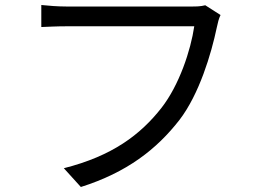

<svg xmlns="http://www.w3.org/2000/svg" viewBox="-20 -725 1040 767"><path d="M861 -665 800 -704C781 -699 762 -699 747 -699C701 -699 302 -699 245 -699C212 -699 173 -702 145 -705V-617C171 -618 205 -620 245 -620C302 -620 698 -620 756 -620C742 -524 696 -385 625 -294C541 -187 429 -102 235 -53L303 22C487 -36 606 -129 697 -246C776 -349 824 -510 846 -615C850 -634 854 -651 861 -665Z"/></svg>

Font: Noto Sans HK
Style: Regular
Weight: 400
Designer: Ryoko NISHIZUKA 西塚涼子 (kana, bopomofo & ideographs); Paul D. Hunt (Latin, Greek & Cyrillic); Sandoll Communications 산돌커뮤니
Foundry: Adobe
Version: Version 2.004;hotconv 1.0.118;makeotfexe 2.5.65603